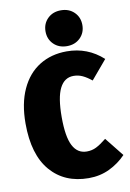

<svg xmlns="http://www.w3.org/2000/svg" viewBox="-104 -1015 745 1098"><g transform="rotate(-10 269.0 -466.5)"><path d="M531 -635 439 -526Q412 -548 387.5 -559.5Q363 -571 335 -571Q282 -571 255 -517.5Q228 -464 228 -350Q228 -236 255 -184Q282 -132 336 -132Q366 -132 391 -144.5Q416 -157 451 -185L538 -76Q497 -33 442 -6.5Q387 20 321 20Q181 20 99.5 -74.5Q18 -169 18 -350Q18 -466 56 -548.5Q94 -631 162.5 -673.5Q231 -716 321 -716Q442 -716 531 -635ZM436 -849Q436 -804 406 -774.5Q376 -745 329 -745Q282 -745 252 -774.5Q222 -804 222 -849Q222 -894 252 -923.5Q282 -953 329 -953Q376 -953 406 -923.5Q436 -894 436 -849Z"/></g></svg>

Font: Fira Sans Condensed Black
Style: Regular
Weight: 900
Width: 3
Designer: Carrois Corporate & Edenspiekermann AG
Foundry: Carrois Corporate GbR & Edenspiekermann AG
Version: Version 4.203